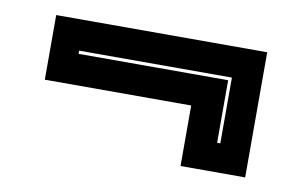

<svg xmlns="http://www.w3.org/2000/svg" viewBox="-43 -512 649 414"><g transform="rotate(10 282.0 -305.0)"><path d="M513 -441.5V-167.5H371.5V-300H51V-441.5ZM447.5 -374.5H113V-367.5H440.5V-230.5H447.5Z"/></g></svg>

Font: Tourney ExtraBold
Style: Regular
Weight: 800
Designer: Tyler Finck
Foundry: Etcetera Type Co
Version: Version 1.015